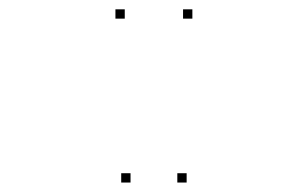

<svg xmlns="http://www.w3.org/2000/svg" viewBox="-20 -760 660 412"><path d="M392.8 -720V-740H372.8V-720ZM247.7 -720V-740H227.7V-720ZM260.1 -368.3V-388.3H240.1V-368.3ZM380.5 -368.3V-388.3H360.5V-368.3Z"/></svg>

Font: Monaspace Argon Dots Var
Style: Regular
Weight: 400
Designer: Riley Cran and the Lettermatic Team
Version: Version 1.100 (Monaspace Argon Dots)